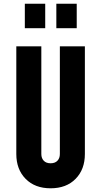

<svg xmlns="http://www.w3.org/2000/svg" viewBox="-20 -1000 546 1036"><path d="M438 -750V-169Q438 -86 388 -35Q338 16 253 16Q168.5 16 118.2 -35Q68 -86 68 -169V-750H203V-169Q203 -146.5 216 -132.8Q229 -119 253 -119Q277 -119 290 -132.8Q303 -146.5 303 -169V-750ZM114 -848V-980H224V-848ZM284 -848V-980H394V-848Z"/></svg>

Font: Mohave Light
Style: Regular
Weight: 300
Designer: Gumpita Rahayu
Foundry: Tokotype
Version: Version 2.003